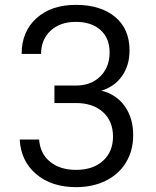

<svg xmlns="http://www.w3.org/2000/svg" viewBox="-20 -760 640 790"><path d="M528 -204Q528 -141 499 -92.5Q470 -44 416.5 -17Q363 10 293 10Q192 10 129 -43.5Q66 -97 61 -186H141Q145 -128 186 -94.5Q227 -61 293 -61Q363 -61 404 -98.5Q445 -136 445 -198Q445 -261 404 -298.5Q363 -336 293 -336H204V-408H292Q355 -408 393 -446Q431 -484 431 -544Q431 -603 393.5 -636.5Q356 -670 292 -670Q227 -670 188 -633.5Q149 -597 149 -538H69Q69 -630 130 -685Q191 -740 292 -740Q394 -740 453.5 -690.5Q513 -641 513 -553Q513 -491 482 -447Q451 -403 397 -387Q458 -372 493 -323.5Q528 -275 528 -204Z"/></svg>

Font: JetBrains Mono Semi Light
Style: Regular
Weight: 350
Monospace: yes
Designer: Philipp Nurullin, Konstantin Bulenkov
Foundry: JetBrains
Version: 2.002